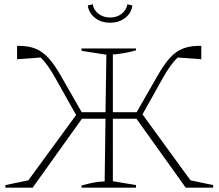

<svg xmlns="http://www.w3.org/2000/svg" viewBox="-20 -868 1011 888"><path d="M131 0H5V-12L111 -34L332 -336L236 -507Q199 -573 168 -602L59 -594V-656H67Q112 -656 144 -643Q176 -630 203.5 -600.5Q231 -571 260 -520L358 -349H468L472 -615L357 -633V-644H609V-635Q579 -627 554.5 -622.5Q530 -618 502 -616V-349H612L710 -520Q739 -571 766.5 -601Q794 -631 826.5 -643.5Q859 -656 903 -656H911V-594L802 -602Q770 -573 733 -507L639 -339L861 -34L966 -12V0H839L611 -319H502V-30L609 -12V0H357V-10Q389 -19 412.5 -23.5Q436 -28 464 -29L468 -319H359ZM489 -763Q446 -763 418 -786.5Q390 -810 386 -843L409 -848Q413 -822 435.5 -804.5Q458 -787 489 -787Q521 -787 543 -804.5Q565 -822 569 -848L592 -843Q589 -810 560.5 -786.5Q532 -763 489 -763Z"/></svg>

Font: Piazzolla Thin
Style: Regular
Weight: 100
Designer: Juan Pablo del Peral
Foundry: Huerta Tipografica
Version: Version 1.330